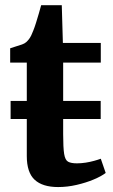

<svg xmlns="http://www.w3.org/2000/svg" viewBox="-20 -724 443 753"><path d="M374.9 -328.2V-257.3H21.6V-328.2ZM208 9.6Q146.6 9.6 115.8 -19.1Q85.1 -47.7 85.1 -111.9V-478.4H19.9V-534.6Q31.5 -538.8 43.6 -542.3Q55.8 -545.8 66.1 -549.5Q76.5 -553.2 82.6 -558.6Q89.2 -564.6 93.9 -570.8Q98.5 -577 102.5 -585.1Q106.5 -593.2 110.6 -604.2Q115.8 -616.9 121.3 -634.6Q126.8 -652.3 132.2 -670.7Q137.6 -689.1 141.4 -703.5H222.3L226.6 -555.7H375.3V-478.4H227.7V-197.7Q227.7 -144.7 231.6 -120.4Q235.5 -96.2 247.1 -89.8Q258.8 -83.4 281.6 -83.4Q298.2 -83.4 315.9 -86.1Q333.6 -88.9 349.1 -93.2Q364.7 -97.5 375.3 -101.5L394.5 -45.8Q377.4 -32.6 347.3 -20Q317.1 -7.3 280.6 1.1Q244.2 9.6 208 9.6Z"/></svg>

Font: Merriweather 7pt Light
Style: Regular
Weight: 300
Designer: Eben Sorkin
Foundry: Eben Sorkin
Version: Version 2.200;gftools[0.9.31]